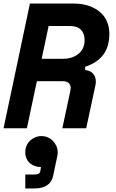

<svg xmlns="http://www.w3.org/2000/svg" viewBox="-21 -720 653 1078"><path d="M121 134Q121 115 128 98.5Q135 82 147.5 70Q160 58 176.5 51Q193 44 212 44Q230 44 246.5 51Q263 58 275.5 70.5Q288 83 295.5 99.5Q303 116 303 135Q303 140 302.5 145Q302 150 301 155L277 269Q269 304 242 321Q215 338 176 338H121V260H170Q187 260 195.5 255.5Q204 251 206 237L209 218Q193 218 177 213Q161 208 148.5 197.5Q136 187 128.5 171.5Q121 156 121 134ZM463 0H329L374 -210Q376 -220 376 -226Q376 -243 365 -253.5Q354 -264 331 -264H186L130 0H-1L147 -700H393Q442 -700 479.5 -686.5Q517 -673 542.5 -650.5Q568 -628 580.5 -597Q593 -566 593 -532Q593 -459 559.5 -413.5Q526 -368 457 -345V-327Q486 -324 501.5 -306.5Q517 -289 517 -262Q517 -252 515 -242ZM213 -390H333Q386 -390 420 -418Q454 -446 454 -494Q454 -532 433.5 -553Q413 -574 371 -574H252Z"/></svg>

Font: Space Mono
Style: Bold Italic
Weight: 700
Italic angle: -12°
Monospace: yes
Designer: Colophon Foundry / Benjamin Critton
Foundry: Colophon Foundry
Version: Version 1.000;PS 1.000;hotconv 1.0.81;makeotf.lib2.5.63406